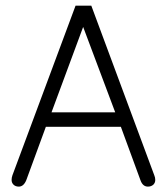

<svg xmlns="http://www.w3.org/2000/svg" viewBox="-20 -658 604 695"><path d="M48 17.5C48 17.5 48 17.5 48 17.5C40 17.5 33.5 15 29 10.5C24.5 6 22 0.5 22 -6.5C22 -6.5 22 -6.5 22 -6.5C22 -12 23 -18 25 -23.5C25 -23.5 25 -23.5 25 -23.5C25 -23.5 253.5 -637.5 253.5 -637.5C253.5 -637.5 310.5 -637.5 310.5 -637.5C310.5 -637.5 538.5 -23.5 538.5 -23.5C541 -18 542 -12 542 -6.5C542 -6.5 542 -6.5 542 -6.5C542 0.5 539.5 6 535 10.5C530 15 523.5 17.5 515.5 17.5C515.5 17.5 515.5 17.5 515.5 17.5C503 17.5 494 10 488.5 -5.5C488.5 -5.5 488.5 -5.5 488.5 -5.5C488.5 -5.5 417.5 -199 417.5 -199C417.5 -199 146 -199 146 -199C146 -199 75 -5.5 75 -5.5C68.5 10 59.5 17.5 48 17.5ZM281 -560.5C281 -560.5 166.5 -251.5 166.5 -251.5C166.5 -251.5 397 -251.5 397 -251.5C397 -251.5 281 -560.5 281 -560.5Z"/></svg>

Font: Jura-Fortis-Regular
Style: Regular
Weight: 500
Designer: Daniel Johnson, Alexei Vanyashin, Mirko Velimirovic
Foundry: Daniel Johnson
Version: ""